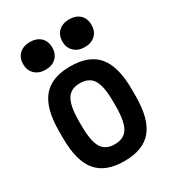

<svg xmlns="http://www.w3.org/2000/svg" viewBox="-180 -836 860 949"><g transform="rotate(-30 250.0 -362.0)"><path d="M250 10Q143 10 93 -50.5Q43 -111 43 -240V-280Q43 -409 93 -469.5Q143 -530 250 -530Q358 -530 408 -469.5Q458 -409 458 -280V-240Q458 -111 408 -50.5Q358 10 250 10ZM250 -86Q303 -86 325.5 -123Q348 -160 348 -248V-273Q348 -360 325.5 -397Q303 -434 250 -434Q198 -434 175.5 -397Q153 -360 153 -273V-248Q153 -160 175.5 -123Q198 -86 250 -86ZM138 -576Q101 -576 78 -597.5Q55 -619 55 -655Q55 -692 78 -713Q101 -734 138 -734Q176 -734 198.5 -713Q221 -692 221 -655Q221 -619 198.5 -597.5Q176 -576 138 -576ZM362 -576Q325 -576 302 -597.5Q279 -619 279 -655Q279 -692 302 -713Q325 -734 362 -734Q400 -734 422.5 -713Q445 -692 445 -655Q445 -619 422.5 -597.5Q400 -576 362 -576Z"/></g></svg>

Font: M PLUS Code Latin Medium
Style: Regular
Weight: 500
Designer: Coji Morishita
Foundry: UNDERFOREST DESIGN
Version: Version 1.002; ttfautohint (v1.8.3)